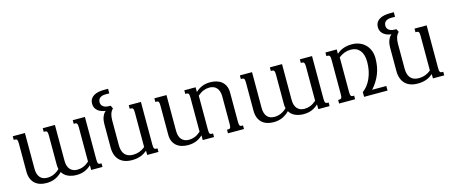

<svg xmlns="http://www.w3.org/2000/svg" viewBox="-46 -1301 4433 1884"><g transform="rotate(-15 2170.5 -358.5)"><path d="M697.3 -433.6Q697.3 -448.7 695.8 -458Q694.3 -467.3 690.9 -472.7Q687.5 -478 682.6 -480Q677.7 -481.9 671.4 -481.9H657.7V-518.6H781.2V-85Q781.2 -69.8 782.7 -60.5Q784.2 -51.3 787.6 -45.9Q791 -40.5 795.7 -38.6Q800.3 -36.6 807.1 -36.6H820.8V0H706.1V-48.3Q675.3 -19 639.2 -4.2Q603 10.7 555.7 10.7Q508.8 10.7 470.7 -6.1Q432.6 -22.9 412.1 -57.6Q378.4 -23.4 339.1 -6.3Q299.8 10.7 251 10.7Q213.4 10.7 183.3 0.5Q153.3 -9.8 132.1 -29.8Q110.8 -49.8 99.4 -80.1Q87.9 -110.4 87.9 -149.9V-433.6Q87.9 -448.7 86.4 -458Q85 -467.3 81.5 -472.7Q78.1 -478 73.2 -480Q68.4 -481.9 62 -481.9H48.3V-518.6H171.9V-155.8Q171.9 -98.1 197.8 -67.9Q223.6 -37.6 272.5 -37.6Q308.1 -37.6 339.8 -52Q371.6 -66.4 397.9 -92.3Q395 -102.5 393.8 -113.5Q392.6 -124.5 392.6 -137.2V-433.6Q392.6 -448.7 391.1 -458Q389.6 -467.3 386.2 -472.7Q382.8 -478 377.9 -480Q373 -481.9 366.7 -481.9H353V-518.6H476.6V-155.8Q476.6 -98.1 503.2 -67.9Q529.8 -37.6 577.1 -37.6Q607.9 -37.6 637.2 -49.1Q666.5 -60.5 697.3 -87.4Z M1031.2 -165.5Q1031.2 -136.2 1037.6 -112.5Q1043.9 -88.9 1057.6 -72.3Q1071.3 -55.7 1092.5 -46.6Q1113.8 -37.6 1144 -37.6Q1210.9 -37.6 1266.1 -82.5V-433.6Q1266.1 -448.7 1264.6 -458Q1263.2 -467.3 1259.8 -472.7Q1256.3 -478 1251.5 -480Q1246.6 -481.9 1240.2 -481.9H1226.6V-518.6H1350.1V-85Q1350.1 -69.8 1351.6 -60.5Q1353 -51.3 1356.4 -45.9Q1359.9 -40.5 1364.5 -38.6Q1369.1 -36.6 1376 -36.6H1389.6V0H1274.9V-43.5Q1260.3 -31.2 1244.1 -21.2Q1228 -11.2 1209.2 -4.2Q1190.4 2.9 1168.2 6.8Q1146 10.7 1119.6 10.7Q1077.6 10.7 1045.4 -1Q1013.2 -12.7 991.5 -35.2Q969.7 -57.6 958.5 -89.6Q947.3 -121.6 947.3 -162.6V-404.3Q947.3 -421.4 950 -438.5Q952.6 -455.6 958.5 -471.4Q964.4 -487.3 973.1 -500.7Q981.9 -514.2 994.1 -523.4Q971.7 -525.9 951.7 -533.2Q931.6 -540.5 916.3 -553Q900.9 -565.4 891.8 -583Q882.8 -600.6 882.8 -623.5Q882.8 -653.3 895.5 -673.3Q908.2 -693.4 929.2 -705.1Q950.2 -716.8 976.6 -721.7Q1002.9 -726.6 1030.3 -726.6H1072.3V-680.2H1033.2Q998.5 -680.2 978 -664.8Q957.5 -649.4 957.5 -620.1Q957.5 -605 963.6 -593.5Q969.7 -582 980.7 -574.5Q991.7 -566.9 1006.8 -563.2Q1022 -559.6 1040 -559.6H1053.7L1068.8 -528.3Q1046.9 -505.9 1039.1 -478.3Q1031.2 -450.7 1031.2 -417Z M1609.9 -155.8Q1609.9 -98.1 1636.5 -67.9Q1663.1 -37.6 1710.4 -37.6Q1741.2 -37.6 1770.5 -49.1Q1799.8 -60.5 1830.6 -87.4V-433.6Q1830.6 -448.7 1829.1 -458Q1827.6 -467.3 1824.2 -472.7Q1820.8 -478 1815.9 -480Q1811 -481.9 1804.7 -481.9H1791V-518.6H1905.8V-470.2Q1936.5 -499.5 1972.7 -514.4Q2008.8 -529.3 2056.2 -529.3Q2090.3 -529.3 2120.1 -520.5Q2149.9 -511.7 2171.9 -493.4Q2193.8 -475.1 2206.5 -447.3Q2219.2 -419.4 2219.2 -381.3V-85Q2219.2 -69.8 2220.7 -60.5Q2222.2 -51.3 2225.6 -45.9Q2229 -40.5 2233.6 -38.6Q2238.3 -36.6 2245.1 -36.6H2258.3V0H2095.7V-36.6H2109.4Q2115.7 -36.6 2120.6 -38.6Q2125.5 -40.5 2128.9 -45.9Q2132.3 -51.3 2133.8 -60.5Q2135.3 -69.8 2135.3 -85V-362.8Q2135.3 -420.4 2108.6 -450.7Q2082 -481 2034.7 -481Q2003.9 -481 1974.6 -469.5Q1945.3 -458 1914.6 -431.2V-85Q1914.6 -69.8 1916 -60.5Q1917.5 -51.3 1920.9 -45.9Q1924.3 -40.5 1929 -38.6Q1933.6 -36.6 1940.4 -36.6H1954.1V0H1839.4V-48.3Q1808.6 -19 1772.5 -4.2Q1736.3 10.7 1689 10.7Q1654.8 10.7 1625 2Q1595.2 -6.8 1573.2 -25.1Q1551.3 -43.5 1538.6 -71.3Q1525.9 -99.1 1525.9 -137.2V-433.6Q1525.9 -448.7 1524.4 -458Q1522.9 -467.3 1519.5 -472.7Q1516.1 -478 1511.2 -480Q1506.3 -481.9 1500 -481.9H1486.8V-518.6H1609.9Z M3004.4 -433.6Q3004.4 -448.7 3002.9 -458Q3001.5 -467.3 2998 -472.7Q2994.6 -478 2989.7 -480Q2984.9 -481.9 2978.5 -481.9H2964.8V-518.6H3088.4V-85Q3088.4 -69.8 3089.8 -60.5Q3091.3 -51.3 3094.7 -45.9Q3098.1 -40.5 3102.8 -38.6Q3107.4 -36.6 3114.3 -36.6H3127.9V0H3013.2V-48.3Q2982.4 -19 2946.3 -4.2Q2910.2 10.7 2862.8 10.7Q2815.9 10.7 2777.8 -6.1Q2739.7 -22.9 2719.2 -57.6Q2685.5 -23.4 2646.2 -6.3Q2606.9 10.7 2558.1 10.7Q2520.5 10.7 2490.5 0.5Q2460.4 -9.8 2439.2 -29.8Q2418 -49.8 2406.5 -80.1Q2395 -110.4 2395 -149.9V-433.6Q2395 -448.7 2393.6 -458Q2392.1 -467.3 2388.7 -472.7Q2385.3 -478 2380.4 -480Q2375.5 -481.9 2369.1 -481.9H2355.5V-518.6H2479V-155.8Q2479 -98.1 2504.9 -67.9Q2530.8 -37.6 2579.6 -37.6Q2615.2 -37.6 2647 -52Q2678.7 -66.4 2705.1 -92.3Q2702.1 -102.5 2700.9 -113.5Q2699.7 -124.5 2699.7 -137.2V-433.6Q2699.7 -448.7 2698.2 -458Q2696.8 -467.3 2693.4 -472.7Q2689.9 -478 2685.1 -480Q2680.2 -481.9 2673.8 -481.9H2660.2V-518.6H2783.7V-155.8Q2783.7 -98.1 2810.3 -67.9Q2836.9 -37.6 2884.3 -37.6Q2915 -37.6 2944.3 -49.1Q2973.6 -60.5 3004.4 -87.4Z M3494.6 -529.3Q3536.6 -529.3 3571.5 -515.4Q3606.4 -501.5 3631.6 -476.1Q3656.7 -450.7 3670.7 -415.5Q3684.6 -380.4 3684.6 -337.9Q3684.6 -250 3656.2 -178.7Q3627.9 -107.4 3572.8 -46.4H3716.8V0H3478.5V-48.3Q3505.4 -67.9 3527.3 -96.4Q3549.3 -125 3564.7 -160.4Q3580.1 -195.8 3588.4 -237.1Q3596.7 -278.3 3596.7 -323.7Q3596.7 -399.4 3563.5 -440.2Q3530.3 -481 3471.2 -481Q3403.3 -481 3348.1 -436V-85Q3348.1 -69.8 3349.6 -60.5Q3351.1 -51.3 3354.5 -45.9Q3357.9 -40.5 3362.5 -38.6Q3367.2 -36.6 3374 -36.6H3387.2V0H3224.6V-36.6H3238.3Q3244.6 -36.6 3249.5 -38.6Q3254.4 -40.5 3257.8 -45.9Q3261.2 -51.3 3262.7 -60.5Q3264.2 -69.8 3264.2 -85V-433.6Q3264.2 -448.7 3262.7 -458Q3261.2 -467.3 3257.8 -472.7Q3254.4 -478 3249.5 -480Q3244.6 -481.9 3238.3 -481.9H3224.6V-518.6H3339.4V-475.1Q3354 -487.3 3370.1 -497.3Q3386.2 -507.3 3405 -514.4Q3423.8 -521.5 3446 -525.4Q3468.3 -529.3 3494.6 -529.3Z M3934.1 -165.5Q3934.1 -136.2 3940.4 -112.5Q3946.8 -88.9 3960.4 -72.3Q3974.1 -55.7 3995.4 -46.6Q4016.6 -37.6 4046.9 -37.6Q4113.8 -37.6 4168.9 -82.5V-433.6Q4168.9 -448.7 4167.5 -458Q4166 -467.3 4162.6 -472.7Q4159.2 -478 4154.3 -480Q4149.4 -481.9 4143.1 -481.9H4129.4V-518.6H4252.9V-85Q4252.9 -69.8 4254.4 -60.5Q4255.9 -51.3 4259.3 -45.9Q4262.7 -40.5 4267.3 -38.6Q4272 -36.6 4278.8 -36.6H4292.5V0H4177.7V-43.5Q4163.1 -31.2 4147 -21.2Q4130.9 -11.2 4112.1 -4.2Q4093.3 2.9 4071 6.8Q4048.8 10.7 4022.5 10.7Q3980.5 10.7 3948.2 -1Q3916 -12.7 3894.3 -35.2Q3872.6 -57.6 3861.3 -89.6Q3850.1 -121.6 3850.1 -162.6V-404.3Q3850.1 -421.4 3852.8 -438.5Q3855.5 -455.6 3861.3 -471.4Q3867.2 -487.3 3876 -500.7Q3884.8 -514.2 3897 -523.4Q3874.5 -525.9 3854.5 -533.2Q3834.5 -540.5 3819.1 -553Q3803.7 -565.4 3794.7 -583Q3785.6 -600.6 3785.6 -623.5Q3785.6 -653.3 3798.3 -673.3Q3811 -693.4 3832 -705.1Q3853 -716.8 3879.4 -721.7Q3905.8 -726.6 3933.1 -726.6H3975.1V-680.2H3936Q3901.4 -680.2 3880.9 -664.8Q3860.4 -649.4 3860.4 -620.1Q3860.4 -605 3866.5 -593.5Q3872.6 -582 3883.5 -574.5Q3894.5 -566.9 3909.7 -563.2Q3924.8 -559.6 3942.9 -559.6H3956.5L3971.7 -528.3Q3949.7 -505.9 3941.9 -478.3Q3934.1 -450.7 3934.1 -417Z"/></g></svg>

Font: Arian AMU Serif
Style: Regular
Weight: 400
Designer: Ruben Hakobyan (Tarumian)
Foundry: Ruben Hakobyan (Tarumian)
Version: Version 1.002